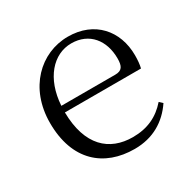

<svg xmlns="http://www.w3.org/2000/svg" viewBox="-126 -652 793 793"><g transform="rotate(-30 270.5 -256.0)"><path d="M300 14C388 14 453 -26 497 -91L482 -105C440 -57 388 -32 318 -32C206 -32 127 -102 125 -261H488C492 -277 494 -297 494 -321C494 -438 418 -526 292 -526C161 -526 50 -420 50 -254C50 -74 155 14 300 14ZM126 -292C134 -418 204 -495 290 -495C376 -495 425 -431 425 -346C425 -309 416 -292 383 -292Z"/></g></svg>

Font: Noto Serif CJK TC Light
Style: Regular
Weight: 300
Designer: Ryoko NISHIZUKA 西塚涼子 (kana & ideographs); Frank Grießhammer (Latin, Greek & Cyrillic); Wenlong ZHANG 张文龙 (bopomofo); San
Foundry: Adobe
Version: Version 2.001;hotconv 1.1.0;makeotfexe 2.6.0